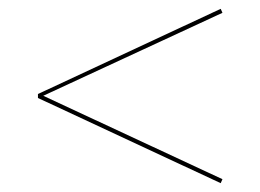

<svg xmlns="http://www.w3.org/2000/svg" viewBox="-20 -448 590 435"><path d="M78 -231 484 -42 480 -33 66 -226V-235L480 -428L484 -419Z"/></svg>

Font: Ysabeau SC Hairline
Style: Regular
Weight: 100
Designer: Christian Thalmann (Catharsis Fonts)
Version: Version 0.003